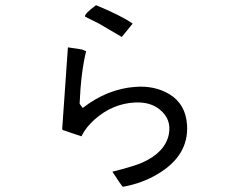

<svg xmlns="http://www.w3.org/2000/svg" viewBox="-20 -689 960 738"><path d="M489 -597 448 -547 366 -595 365 -596 307 -625Q303 -635 349 -669Q444 -630 489 -599ZM452 29Q443 19 412 -29Q499 -51 529 -65Q615 -104 629 -173Q640 -231 594 -268Q557 -298 499 -295Q413 -291 344 -230Q310 -200 293 -165L222 -189L219 -192L241 -507L294 -499Q303 -496 311 -492Q291 -411 286 -290L298 -274Q392 -347 499 -355Q574 -361 631 -327Q694 -289 699 -208Q706 -91 586 -20Q526 16 452 29Z"/></svg>

Font: cwTeXYen
Style: Medium
Weight: 500
Version: Version 1.17